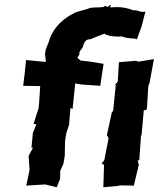

<svg xmlns="http://www.w3.org/2000/svg" viewBox="-20 -785 671 812"><path d="M423 -643 428 -637C425 -635 435 -643 434 -636C452 -631 478 -629 495 -631C522 -620 543 -625 559 -619L579 -674L595 -736C573 -730 562 -745 545 -741C514 -753 490 -757 445 -754C448 -765 449 -756 449 -765C449 -765 438 -760 439 -758C437 -754 430 -756 424 -762C428 -758 427 -765 413 -751C423 -751 418 -751 420 -756C393 -751 369 -757 352 -748C322 -739 299 -734 294 -730C253 -709 211 -676 191 -623C185 -597 172 -582 172 -565C172 -562 168 -554 171 -552L174 -523L90 -531L85 -479L78 -422L150 -421L146 -357L143 -327L122 -261L134 -259L119 -223L113 -159L120 -161L101 -126L105 -66L91 0L171 -5L220 7L234 -28L235 -63L248 -92L254 -127L255 -188L261 -224L272 -256L278 -329L287 -324L298 -432L321 -428L404 -422L418 -515L365 -524L321 -529L307 -540L317 -557C311 -560 321 -574 329 -583C336 -609 343 -619 362 -619C379 -626 408 -638 423 -643ZM601 -322 607 -417 608 -425 612 -432 631 -535 564 -524 556 -528 483 -522 478 -440 464 -423 471 -426 469 -419 458 -311 454 -315 432 -213 438 -204 439 -199 421 -107 412 -97V-91L420 -88L417 7L481 1L487 -1L546 0L567 -88L562 -107H569L576 -206H575L579 -216L588 -318C592 -319 597 -320 601 -322Z"/></svg>

Font: Asimov Print
Style: DIt
Weight: 250
Width: 0
Designer: Google
Version: Version 2.000980: 2014